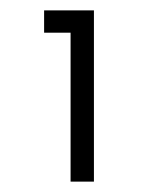

<svg xmlns="http://www.w3.org/2000/svg" viewBox="-20 -678 298 370"><path d="M65 -658H161V-328H116V-615H65Z"/></svg>

Font: Synthetic Light
Style: Regular
Weight: 300
Designer: Santiago Orozco
Foundry: Typemade
Version: Version 2.000; ttfautohint (v1.8.4.7-5d5b)